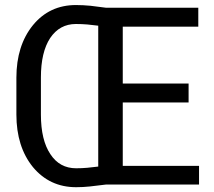

<svg xmlns="http://www.w3.org/2000/svg" viewBox="-20 -742 860 772"><path d="M780.3 0Q686.5 0 406.2 0Q368.2 4.9 340.8 7.8Q313.5 10.7 286.1 10.7Q179.7 10.7 112.3 -70.3Q45.9 -152.3 45.9 -281.2Q45.9 -293.9 45.9 -318.4Q45.9 -325.2 45.9 -335.9Q45.9 -367.2 45.9 -429.7Q45.9 -558.6 112.3 -640.6Q178.7 -721.7 285.2 -721.7Q313.5 -721.7 343.8 -718.8Q373 -714.8 406.2 -710.9Q530.3 -710.9 777.3 -710.9Q777.3 -691.4 777.3 -634.8Q701.2 -634.8 473.6 -634.8Q473.6 -577.1 473.6 -406.2Q540 -406.2 738.3 -406.2Q738.3 -386.7 738.3 -330.1Q671.9 -330.1 473.6 -330.1Q473.6 -266.6 473.6 -75.2Q550.8 -75.2 780.3 -75.2Q780.3 -56.6 780.3 0ZM286.1 -65.4Q308.6 -65.4 331.1 -67.4Q353.5 -69.3 375 -72.3Q375 -260.7 375 -638.7Q352.5 -641.6 331.1 -643.6Q308.6 -645.5 285.2 -645.5Q219.7 -645.5 181.6 -588.9Q144.5 -532.2 144.5 -430.7Q144.5 -418 144.5 -393.6Q144.5 -365.2 144.5 -281.2Q144.5 -178.7 182.6 -122.1Q219.7 -65.4 286.1 -65.4Z"/></svg>

Font: Noto Sans Hebrew DECATHLON 
Style: Regular
Weight: 400
Designer: Monotype Design team
Version: Version 1.03 uh